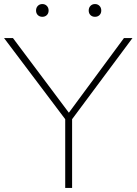

<svg xmlns="http://www.w3.org/2000/svg" viewBox="-28 -928 674 948"><path d="M626 -740 328 -339.5V0H294V-339.5L-8 -740H36L312 -371.5L584 -740ZM150 -876Q150 -890 158.8 -899Q167.5 -908 181 -908Q194.5 -908 203.2 -899Q212 -890 212 -876Q212 -862 203.2 -853.5Q194.5 -845 181 -845Q167.5 -845 158.8 -853.5Q150 -862 150 -876ZM410 -876Q410 -890 418.8 -899Q427.5 -908 441 -908Q454.5 -908 463.2 -899Q472 -890 472 -876Q472 -862 463.2 -853.5Q454.5 -845 441 -845Q427.5 -845 418.8 -853.5Q410 -862 410 -876Z"/></svg>

Font: Encode Sans Expanded Thin
Style: Regular
Weight: 250
Width: 7
Designer: Multiple Designers
Foundry: Impallari Type
Version: Version 2.000